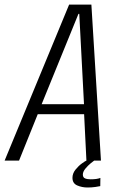

<svg xmlns="http://www.w3.org/2000/svg" viewBox="-47 -696 536 832"><path d="M-27 0 252.5 -676H349L390.5 0H327.5L317.5 -201H116.5L35.5 0ZM133.5 -244.5H317L296.5 -636H293ZM332.5 116.5Q308 116.5 287.5 107.5Q267 98.5 267 74.5Q267 55.5 280.2 39Q293.5 22.5 308.5 11.8Q323.5 1 327.5 0H361Q358.5 1.5 346.5 11.2Q334.5 21 323.2 34.5Q312 48 312 60.5Q312 73 321.5 77Q331 81 345.5 81Q373 81 388 75L387.5 110.5Q382.5 112 366.2 114.2Q350 116.5 332.5 116.5Z"/></svg>

Font: Anybody Light
Style: Italic
Weight: 300
Italic angle: -10°
Designer: Tyler Finck
Foundry: Etcetera Type Company
Version: Version 1.010; ttfautohint (v1.8.3) -l 8 -r 50 -G 200 -x 14 